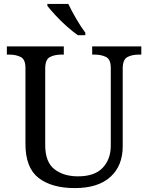

<svg xmlns="http://www.w3.org/2000/svg" viewBox="-20 -951 757 981"><path d="M362 10Q244 10 177 -42Q110 -94 110 -216V-604Q110 -648 85.5 -660Q61 -672 28 -672H15V-714H306V-672H293Q259 -672 235 -659.5Q211 -647 211 -600V-210Q211 -123 258 -86.5Q305 -50 378 -50Q464 -50 505 -94Q546 -138 546 -206V-604Q546 -648 521.5 -660Q497 -672 464 -672H451V-714H702V-672H689Q655 -672 631 -659.5Q607 -647 607 -600V-204Q607 -104 544 -47Q481 10 362 10ZM378 -771Q352 -789 320 -817.5Q288 -846 261.5 -875Q235 -904 222 -921V-931H329Q345 -897 369.5 -855Q394 -813 416 -784V-771Z"/></svg>

Font: Noto Serif Dives Akuru
Style: Regular
Weight: 400
Designer: Fernando Caro
Foundry: Fernando Caro
Version: Version 2.000; ttfautohint (v1.8.4.7-5d5b)